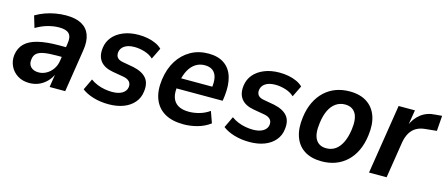

<svg xmlns="http://www.w3.org/2000/svg" viewBox="-41 -907 3059 1318"><g transform="rotate(15 1489.0 -248.0)"><path d="M181 10Q133 10 98 -12Q63 -34 45.5 -70.5Q28 -107 33 -150Q40 -200 71.5 -231.5Q103 -263 163 -278Q223 -293 314 -293H376L366 -221H317Q261 -221 226.5 -215Q192 -209 174.5 -194Q157 -179 154 -150Q149 -117 168.5 -97Q188 -77 224 -77Q252 -77 278 -91Q304 -105 323 -131.5Q342 -158 347 -194L366 -320Q374 -368 354 -390Q334 -412 283 -412Q246 -412 204.5 -401Q163 -390 119 -364L94 -447Q126 -466 161 -478.5Q196 -491 233.5 -497.5Q271 -504 308 -504Q376 -504 418 -481Q460 -458 476.5 -413Q493 -368 482 -301L435 0H324L340 -103H344Q329 -67 304 -41.5Q279 -16 248 -3Q217 10 181 10Z M745 10Q686 10 636 -5Q586 -20 554 -45L592 -125Q614 -109 639.5 -98.5Q665 -88 693 -83Q721 -78 746 -78Q791 -78 818 -94.5Q845 -111 849 -139Q852 -163 839 -178Q826 -193 797 -199L716 -213Q654 -224 626.5 -260Q599 -296 607 -355Q613 -399 640.5 -432Q668 -465 715 -484.5Q762 -504 824 -504Q857 -504 888 -498Q919 -492 945.5 -480Q972 -468 990 -450L951 -370Q927 -393 890 -404.5Q853 -416 817 -416Q773 -416 747 -399Q721 -382 717 -353Q714 -330 725.5 -315Q737 -300 766 -295L844 -281Q909 -267 938 -232Q967 -197 958 -136Q953 -92 924.5 -58.5Q896 -25 850 -7.5Q804 10 745 10Z M1278 10Q1195 10 1142.5 -21Q1090 -52 1067.5 -110Q1045 -168 1056 -249Q1067 -328 1102.5 -384.5Q1138 -441 1193.5 -472.5Q1249 -504 1320 -504Q1389 -504 1432.5 -473.5Q1476 -443 1493 -387Q1510 -331 1501 -252L1496 -216H1151L1162 -291H1418L1400 -273Q1408 -323 1401 -355Q1394 -387 1372.5 -403.5Q1351 -420 1316 -420Q1279 -420 1250.5 -401.5Q1222 -383 1203.5 -349.5Q1185 -316 1176 -268L1171 -239Q1162 -187 1173 -152.5Q1184 -118 1213.5 -100.5Q1243 -83 1290 -83Q1327 -83 1365.5 -94Q1404 -105 1436 -128L1465 -47Q1425 -17 1375.5 -3.5Q1326 10 1278 10Z M1746 10Q1687 10 1637 -5Q1587 -20 1555 -45L1593 -125Q1615 -109 1640.5 -98.5Q1666 -88 1694 -83Q1722 -78 1747 -78Q1792 -78 1819 -94.5Q1846 -111 1850 -139Q1853 -163 1840 -178Q1827 -193 1798 -199L1717 -213Q1655 -224 1627.5 -260Q1600 -296 1608 -355Q1614 -399 1641.5 -432Q1669 -465 1716 -484.5Q1763 -504 1825 -504Q1858 -504 1889 -498Q1920 -492 1946.5 -480Q1973 -468 1991 -450L1952 -370Q1928 -393 1891 -404.5Q1854 -416 1818 -416Q1774 -416 1748 -399Q1722 -382 1718 -353Q1715 -330 1726.5 -315Q1738 -300 1767 -295L1845 -281Q1910 -267 1939 -232Q1968 -197 1959 -136Q1954 -92 1925.5 -58.5Q1897 -25 1851 -7.5Q1805 10 1746 10Z M2259 10Q2185 10 2136 -21Q2087 -52 2066.5 -110.5Q2046 -169 2057 -249Q2065 -311 2088 -358.5Q2111 -406 2146 -438.5Q2181 -471 2225.5 -487.5Q2270 -504 2323 -504Q2397 -504 2445.5 -472.5Q2494 -441 2514.5 -383.5Q2535 -326 2524 -245Q2516 -183 2493.5 -135.5Q2471 -88 2436 -55.5Q2401 -23 2356.5 -6.5Q2312 10 2259 10ZM2266 -85Q2303 -85 2330.5 -104Q2358 -123 2376.5 -160.5Q2395 -198 2403 -253Q2414 -332 2390.5 -370.5Q2367 -409 2315 -409Q2280 -409 2251.5 -390Q2223 -371 2204.5 -333.5Q2186 -296 2179 -241Q2168 -162 2191.5 -123.5Q2215 -85 2266 -85Z M2594 0 2672 -494H2788L2769 -378H2765Q2787 -433 2829 -466Q2871 -499 2932 -502L2978 -506L2970 -397L2891 -389Q2854 -386 2827 -370.5Q2800 -355 2783.5 -327Q2767 -299 2760 -260L2719 0Z"/></g></svg>

Font: Nunito Sans 10pt SemiCondensed
Style: Bold Italic
Weight: 700
Width: 4
Italic angle: -9°
Designer: Vernon Adams
Foundry: Vernon Adams
Version: Version 3.101;gftools[0.9.27]